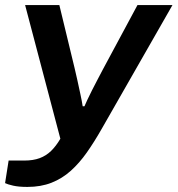

<svg xmlns="http://www.w3.org/2000/svg" viewBox="-47 -547 700 757"><path d="M61 190Q27 190 5 185Q-17 180 -27 175L-13 86H49Q84 86 109.5 76.5Q135 67 154.5 48Q174 29 191 0L52 -527H187L247 -279Q252 -259 258 -231Q264 -203 270 -175.5Q276 -148 279 -128H286Q289 -135 297 -152.5Q305 -170 316 -191.5Q327 -213 338.5 -235Q350 -257 359 -274L495 -527H633L354 -39Q325 12 295.5 54Q266 96 232 126.5Q198 157 156 173.5Q114 190 61 190Z"/></svg>

Font: Archivo SemiExpanded SemiBold
Style: Italic
Weight: 600
Width: 6
Italic angle: -10°
Designer: Hector Gatti
Foundry: Omnibus-Type
Version: Version 2.001